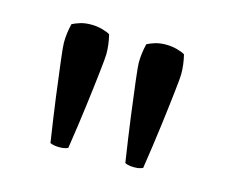

<svg xmlns="http://www.w3.org/2000/svg" viewBox="-51 -808 451 384"><g transform="rotate(15 174.0 -616.0)"><path d="M207.5 -693.5Q207.5 -713.5 212.5 -733.5Q219 -737 228.8 -740Q238.5 -743 251.5 -743Q263 -743 274 -740Q285 -737 290.5 -733.5Q295.5 -713.5 295.5 -693.5Q295.5 -686.5 292.2 -657.2Q289 -628 283.5 -584.8Q278 -541.5 270.5 -493Q264 -489.5 252.5 -489.5Q241 -489.5 233.5 -493Q226 -542 220.2 -585.2Q214.5 -628.5 211 -657.5Q207.5 -686.5 207.5 -693.5ZM52.5 -693.5Q52.5 -713.5 57.5 -733.5Q64 -737 73.8 -740Q83.5 -743 96.5 -743Q108 -743 119 -740Q130 -737 135.5 -733.5Q140.5 -713.5 140.5 -693.5Q140.5 -686.5 137.2 -657.2Q134 -628 128.5 -584.8Q123 -541.5 115.5 -493Q109 -489.5 97.5 -489.5Q86 -489.5 78.5 -493Q71 -542 65.2 -585.2Q59.5 -628.5 56 -657.5Q52.5 -686.5 52.5 -693.5Z"/></g></svg>

Font: Signika Negative SC Light
Style: Regular
Weight: 300
Designer: Anna Giedryś
Foundry: Anna Giedryś
Version: Version 2.000; ttfautohint (v1.8.3) -l 8 -r 50 -G 200 -x 9 -